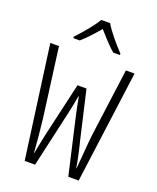

<svg xmlns="http://www.w3.org/2000/svg" viewBox="-169 -1047 939 1146"><g transform="rotate(20 300.0 -473.5)"><path d="M33 -714H88L146 -276Q158 -173 166 -64H168Q172 -89 192 -184L202 -228L272 -532H329L399 -229Q425 -126 434 -64H436L443 -143Q448 -212 455 -279L513 -714H568L473 0H407L325 -358Q310 -426 302 -473H300Q293 -431 277 -358L196 0H130ZM152 -797Q240 -892 272 -947H328Q345 -917 380.5 -873.5Q416 -830 448 -797V-788H406Q374 -814 314 -882L299 -899Q229 -818 193 -788H152Z"/></g></svg>

Font: Noto Sans Mono UI Light
Style: Regular
Weight: 300
Monospace: yes
Designer: Monotype Design team
Foundry: Monotype Imaging Inc.
Version: Version 1.000